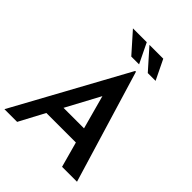

<svg xmlns="http://www.w3.org/2000/svg" viewBox="-262 -1079 1218 1218"><g transform="rotate(45 347.0 -469.5)"><path d="M465 -171H200L109 0H-5L410 -758H417L646 0H512ZM438 -271 376 -498 254 -271ZM398 -805H328L209 -939H333ZM546 -805H476L357 -939H481Z"/></g></svg>

Font: Josefin Sans SemiBold
Style: Italic
Weight: 600
Italic angle: -7°
Designer: Santiago Orozco
Foundry: Typemade
Version: Version 2.000